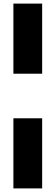

<svg xmlns="http://www.w3.org/2000/svg" viewBox="-20 -828 309 1068"><path d="M54.5 -418V-808H214.5V-418ZM54.5 220V-170H214.5V220Z"/></svg>

Font: Encode Sans Semi Condensed ExBd
Style: Regular
Weight: 800
Width: 4
Designer: Multiple Designers
Foundry: Impallari Type
Version: Version 2.000